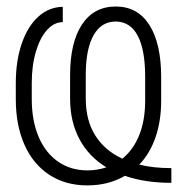

<svg xmlns="http://www.w3.org/2000/svg" viewBox="-20 -557 571 587"><path d="M361.8 -19.5Q312 9.8 247.1 9.8Q180.2 9.8 130.9 -22.5Q81.5 -54.7 54.9 -114.3Q28.3 -173.8 28.3 -253.9V-302.7Q28.3 -370.6 46.4 -423.6Q64.5 -476.6 97.2 -506.1Q129.9 -535.6 171.9 -536.1V-489.3Q145.5 -489.3 124 -465.6Q102.5 -441.9 89.8 -399.4Q77.1 -356.9 77.1 -302.7V-253.9Q77.1 -188 98.1 -138.7Q119.1 -89.4 157.7 -62.7Q196.3 -36.1 247.1 -36.1Q277.3 -36.1 305.2 -45.4Q251.5 -78.1 222.9 -131.6Q194.3 -185.1 194.3 -255.9V-327.1Q194.3 -427.2 230.7 -482.2Q267.1 -537.1 334 -537.1Q400.9 -537.1 436.8 -480.5Q472.7 -423.8 472.7 -321.3V-249Q472.7 -187.5 455.6 -137.7Q438.5 -87.9 405.8 -53.7Q448.7 -43 503.9 -43V2Q423.8 2 361.8 -19.5ZM354 -71.8Q387.7 -99.1 405.8 -144.3Q423.8 -189.5 423.8 -249V-322.3Q423.8 -404.8 401.1 -447.8Q378.4 -490.7 334 -491.2Q289.6 -491.2 265.9 -449Q242.2 -406.7 242.2 -328.1V-254.9Q242.2 -189.5 271 -143.3Q299.8 -97.2 354 -71.8Z"/></svg>

Font: Pretendard GOV ExtraLight
Style: Regular
Weight: 200
Designer: Base glyphs from Inter by Rasmus Andersson; Hangeul glyphs from Noto Sans CJK(Source Han Sans) by Jang Soo-young and Kan
Foundry: Kil Hyung-jin
Version: Version 1.309